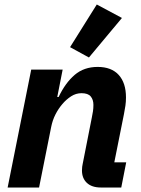

<svg xmlns="http://www.w3.org/2000/svg" viewBox="-20 -835 628 855"><path d="M154 0H14L119 -525H259L235 -403H241Q271 -466 312.5 -501.5Q354 -537 415 -537Q476 -537 508.5 -501.5Q541 -466 541 -401Q541 -382 538.5 -364.5Q536 -347 532 -327L489 -112H542L520 0H429Q389 0 367 -20.5Q345 -41 345 -76Q345 -85 346 -92.5Q347 -100 348 -104L389 -312Q392 -326 394 -339.5Q396 -353 396 -368Q396 -391 384 -405.5Q372 -420 343 -420Q318 -420 296.5 -406Q275 -392 258 -372Q240 -351 227 -325.5Q214 -300 208 -270ZM523 -755 376 -579 292 -625 411 -815Z"/></svg>

Font: IBM Plex Sans
Style: Bold Italic
Weight: 700
Italic angle: -11.31°
Designer: Mike Abbink, Paul van der Laan, Pieter van Rosmalen
Foundry: Bold Monday
Version: Version 3.201